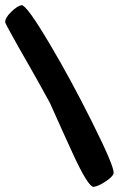

<svg xmlns="http://www.w3.org/2000/svg" viewBox="-25 -720 461 745"><path d="M416 -50Q416 -37 386.5 -17Q357 3 338 5Q317 5 258 -123Q213 -221 169 -320Q127 -397 95 -453Q37 -554 27 -573Q-4 -628 -5 -634Q-5 -651 18.5 -674Q42 -697 59 -700Q79 -700 170 -546Q249 -413 332.5 -246Q416 -79 416 -50Z"/></svg>

Font: Praegefest
Style: Regular
Weight: 600
Designer: Peter Wiegel nach alter Vorlage
Foundry: Peter Wiegel
Version: Version 1.000